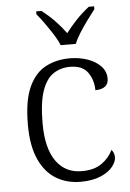

<svg xmlns="http://www.w3.org/2000/svg" viewBox="-55 -807 581 858"><g transform="rotate(-5 236.0 -378.0)"><path d="M272 10Q211 10 163 -18.5Q115 -47 87 -108Q59 -169 59 -264Q59 -371 86.5 -432Q114 -493 162 -518.5Q210 -544 271 -544Q314 -544 351 -531Q388 -518 410 -494.5Q432 -471 432 -439Q432 -393 373 -392Q373 -437 349 -471.5Q325 -506 269 -506Q226 -506 193.5 -484Q161 -462 143 -409.5Q125 -357 125 -265Q125 -152 167 -94Q209 -36 283 -37Q337 -37 371 -61Q405 -85 421 -120Q434 -107 434 -86Q434 -66 416 -43.5Q398 -21 361.5 -5.5Q325 10 272 10ZM236 -606Q227 -629 210 -655.5Q193 -682 174.5 -708Q156 -734 140 -753V-766H164Q197 -740 222.5 -713.5Q248 -687 270 -657Q293 -687 318 -713.5Q343 -740 376 -766H400V-753Q385 -734 366 -708Q347 -682 330 -655.5Q313 -629 304 -606Z"/></g></svg>

Font: Noto Serif Tamil Light
Style: Regular
Weight: 300
Designer: Indian Type Foundry, Tom Grace, and the Monotype Design Team
Foundry: Monotype Imaging Inc.
Version: Version 2.004; ttfautohint (v1.8.4.7-5d5b)